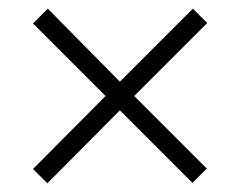

<svg xmlns="http://www.w3.org/2000/svg" viewBox="-20 -574 554 442"><path d="M424 -554 457 -521 289 -353 456 -186 423 -153 256 -320 89 -152 56 -185 223 -353 56 -520 90 -554 256 -386Z"/></svg>

Font: Noto Sans Georgian SemiCondensed Light
Style: Regular
Weight: 300
Width: 4
Designer: Monotype Design Team, Akaki Razmadze
Foundry: Google LLC
Version: Version 2.005; ttfautohint (v1.8.4.7-5d5b)